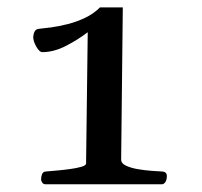

<svg xmlns="http://www.w3.org/2000/svg" viewBox="-20 -862 540 513"><path d="M102.1 -369.6Q95.7 -369.6 92.8 -374.3Q89.8 -378.9 89.8 -382.3Q89.8 -390.6 92.5 -397Q95.2 -403.3 102.5 -403.8Q112.3 -404.8 130.1 -406.2Q147.9 -407.7 166.3 -410.2Q184.6 -412.6 197.3 -416.3Q210 -419.9 210 -425.3L214.4 -775.9Q187.5 -755.4 155.5 -739Q123.5 -722.7 92.8 -722.7Q85.4 -722.7 76.9 -737.5Q68.4 -752.4 68.8 -764.2Q69.3 -772 72.8 -778.3Q76.2 -784.7 85.9 -785.2Q96.2 -786.1 116.5 -788.8Q136.7 -791.5 160.9 -797.6Q185.1 -803.7 208 -814.7Q231 -825.7 247.1 -842.3H308.1L303.7 -435.5Q303.7 -425.3 316.9 -419.2Q330.1 -413.1 349.1 -409.9Q368.2 -406.7 386 -405.5Q403.8 -404.3 412.6 -403.8Q425.8 -403.3 425.8 -391.6Q425.8 -381.8 421.9 -375.7Q418 -369.6 412.1 -369.6Z"/></svg>

Font: Gelasio
Style: Regular
Weight: 400
Designer: Eben Sorkin
Foundry: Eben Sorkin
Version: Version 1.008